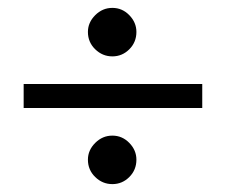

<svg xmlns="http://www.w3.org/2000/svg" viewBox="-20 -497 573 487"><path d="M203 -92Q203 -116 221.5 -134.5Q240 -153 265 -153Q290 -153 308 -134.5Q326 -116 326 -92Q326 -66 308 -48Q290 -30 265 -30Q240 -30 221.5 -48Q203 -66 203 -92ZM203 -416Q203 -440 221.5 -458.5Q240 -477 265 -477Q290 -477 308 -458.5Q326 -440 326 -416Q326 -390 308 -372Q290 -354 265 -354Q240 -354 221.5 -372Q203 -390 203 -416ZM493 -284V-223H40V-284Z"/></svg>

Font: Mukta
Style: Regular
Weight: 400
Designer: Girish Dalvi and Yashodeep Gholap
Foundry: Ek Type
Version: Version 2.538;PS 1.001;hotconv 16.6.51;makeotf.lib2.5.65220;